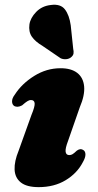

<svg xmlns="http://www.w3.org/2000/svg" viewBox="-20 -775 414 809"><path d="M272 -121.5Q258.5 -121.5 256.5 -135.5Q254.5 -149.5 267 -182L316 -322.5Q338 -374 334.5 -411Q331 -448 305.5 -467.8Q280 -487.5 235 -487.5Q176 -487.5 124 -455Q72 -422.5 42.5 -376.5Q30.5 -361 30.8 -347.5Q31 -334 40.5 -328Q46.5 -325 54.5 -325.2Q62.5 -325.5 73 -331Q86.5 -343 94.8 -348.2Q103 -353.5 110.5 -353.5Q124.5 -353.5 126 -340Q127.5 -326.5 112.5 -290.5L58.5 -140Q40 -95 41.5 -60.5Q43 -26 67.8 -6.2Q92.5 13.5 143 13.5Q208.5 13.5 256.8 -15.8Q305 -45 329 -91.5Q340 -110.5 340 -123.8Q340 -137 331.5 -142.5Q325 -147 318.5 -146.5Q312 -146 304 -140.5Q292.5 -129.5 286 -125.5Q279.5 -121.5 272 -121.5ZM278 -668.5 288.5 -569Q291 -559 289.8 -549.8Q288.5 -540.5 278 -532.5Q269 -526 257 -525.5Q245 -525 235.5 -529.5L160 -581Q128 -600 114 -620.8Q100 -641.5 104 -672Q108 -699.5 132.5 -724.8Q157 -750 194.5 -754Q235 -759.5 253.5 -735.5Q272 -711.5 278 -668.5Z"/></svg>

Font: Fraunces Wonky
Style: Italic
Weight: 900
Italic angle: -16°
Version: Version 1.000;[b76b70a41]